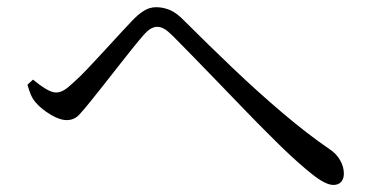

<svg xmlns="http://www.w3.org/2000/svg" viewBox="-20 -608 1040 533"><path d="M56.2 -372.9 71.7 -387Q89.7 -371.8 106.8 -361.5Q123.9 -351.2 135.8 -351.2Q146.8 -351.2 157.9 -357.9Q168.9 -364.6 183.4 -378.4Q201 -393.8 223.5 -417.6Q246.1 -441.5 269.8 -467.3Q293.5 -493.1 314.4 -515.9Q335.3 -538.7 347.6 -551.3Q363.1 -567.7 379.2 -577.9Q395.2 -588 413.5 -588Q433 -588 451.9 -580.1Q470.8 -572.3 492.5 -549.4Q555.8 -486.2 625.1 -420Q694.5 -353.8 764 -294.8Q833.4 -235.9 895.2 -193.6Q913.4 -181.9 924 -163.5Q934.6 -145.1 934.6 -126.1Q934.6 -111.8 927.1 -103.2Q919.7 -94.6 905.4 -94.6Q884.4 -94.6 848.1 -123.1Q811.7 -151.6 761.3 -200.1Q742.8 -218.5 713.4 -247.8Q684 -277.2 649.9 -312.7Q615.7 -348.2 580.6 -384.5Q545.4 -420.9 514.1 -453Q482.8 -485.2 460.1 -507.9Q445.9 -522.1 436.1 -527.8Q426.3 -533.5 415.9 -533.5Q408.1 -533.5 399 -528.6Q389.9 -523.6 378.2 -510.2Q366.2 -496.6 347.2 -473Q328.2 -449.3 307 -422.2Q285.9 -395.1 265.9 -369.9Q246 -344.8 232 -327.4Q213.9 -304.6 200 -289.6Q186 -274.6 165.3 -274.6Q145.5 -274.6 120.1 -290Q94.6 -305.4 79.2 -323.4Q70.5 -333.3 65.2 -346.1Q60 -358.9 56.2 -372.9Z"/></svg>

Font: Source Han Serif JP VF
Style: Regular
Weight: 250
Designer: Ryoko NISHIZUKA 西塚涼子 (kana & ideographs); Frank Grießhammer (Latin, Greek & Cyrillic); Wenlong ZHANG 张文龙 (bopomofo); San
Foundry: Adobe
Version: Version 2.001;hotconv 1.1.0;makeotfexe 2.6.0